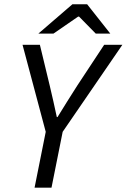

<svg xmlns="http://www.w3.org/2000/svg" viewBox="-20 -862 582 882"><path d="M138.8 0 190.1 -256.4 83.5 -656.3H163.2L208.7 -467.7Q217.5 -431.1 225.2 -396.4Q232.8 -361.7 241 -324.1H244.2Q266.8 -360.9 289.1 -396.5Q311.5 -432.1 334.6 -468.3L458.6 -656.3H542.2L267.9 -256.4L216.6 0ZM156.2 -707.6 312.5 -842.3H380.4L486.7 -707.6H419.9L343.1 -785.8H339.1L225.5 -707.6Z"/></svg>

Font: Source Sans 3
Style: Italic
Weight: 200
Italic angle: -11°
Designer: Paul D. Hunt
Foundry: Adobe
Version: Version 3.046;hotconv 1.0.118;makeotfexe 2.5.65603